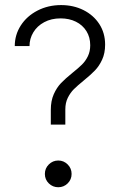

<svg xmlns="http://www.w3.org/2000/svg" viewBox="-20 -748 482 775"><path d="M272 -453.6Q296.4 -473.1 310.8 -487.3Q325.2 -501.5 334.7 -521Q344.2 -540.5 344.2 -565.4Q344.2 -597.7 328.9 -622.3Q313.5 -647 286.4 -660.4Q259.3 -673.8 224.6 -673.8Q187 -673.8 158.4 -658.4Q129.9 -643.1 114.5 -617.4Q99.1 -591.8 99.1 -562H39.6Q39.6 -607.4 64 -645.3Q88.4 -683.1 131.3 -705.3Q174.3 -727.5 226.6 -727.5Q276.4 -727.5 316.9 -707.3Q357.4 -687 380.9 -650.9Q404.3 -614.7 404.3 -567.9Q404.3 -533.2 392.3 -507.3Q380.4 -481.4 363.5 -463.9Q346.7 -446.3 318.4 -423.3Q292.5 -402.3 278.1 -387.9Q263.7 -373.5 253.7 -353.3Q243.7 -333 243.7 -306.6V-245.1H185.1V-304.7Q185.1 -340.8 197 -367.7Q209 -394.5 226.3 -412.6Q243.7 -430.7 272 -453.6ZM161.1 -45.9Q161.1 -68.4 177 -84.2Q192.9 -100.1 215.3 -100.1Q237.3 -100.1 253.2 -84.2Q269 -68.4 269 -45.9Q269 -23.4 253.2 -7.8Q237.3 7.8 215.3 7.8Q192.9 7.8 177 -7.8Q161.1 -23.4 161.1 -45.9Z"/></svg>

Font: Reddit Sans Light
Style: Regular
Weight: 300
Designer: Stephen Hutchings
Foundry: Reddit
Version: Version 1.013